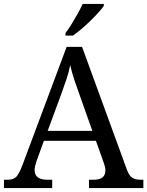

<svg xmlns="http://www.w3.org/2000/svg" viewBox="-20 -951 745 971"><path d="M0 0V-42H19Q48 -42 62.5 -57Q77 -72 95 -120L317 -714H395L621 -95Q632 -64 647.5 -53Q663 -42 692 -42H705V0H430V-42H453Q483 -42 498 -53.5Q513 -65 513 -90Q513 -98 511 -107Q509 -116 505 -127L465 -239H202L164 -134Q160 -122 157.5 -110.5Q155 -99 155 -91Q155 -66 171.5 -54Q188 -42 221 -42H244V0ZM221 -289H447L385 -464Q369 -508 356 -547Q343 -586 335 -622Q328 -586 317 -553Q306 -520 289 -473ZM311 -784Q326 -803 342 -829Q358 -855 373 -882Q388 -909 398 -931H505V-921Q496 -908 478 -888Q460 -868 437.5 -846Q415 -824 392 -804.5Q369 -785 349 -771H311Z"/></svg>

Font: Noto Serif NP Hmong
Style: Regular
Weight: 400
Designer: Dalton Maag Ltd
Foundry: Dalton Maag Ltd
Version: Version 1.001